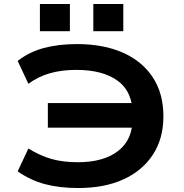

<svg xmlns="http://www.w3.org/2000/svg" viewBox="-20 -937 928 967"><path d="M374 10Q280 10 206.5 -9.5Q133 -29 69 -74L123 -189Q183 -152 240.5 -136Q298 -120 372 -120Q503 -120 576 -177.5Q649 -235 647 -341L666 -294H221V-418H669L649 -352Q650 -472 575 -528.5Q500 -585 364 -585Q290 -585 231 -568Q172 -551 123 -515L69 -630Q126 -675 200 -695Q274 -715 367 -715Q501 -715 598.5 -672Q696 -629 749.5 -547.5Q803 -466 803 -351Q803 -239 750 -158Q697 -77 601.5 -33.5Q506 10 374 10ZM450 -780V-917H601V-780ZM181 -780V-917H332V-780Z"/></svg>

Font: Nunito Sans 7pt Expanded
Style: Bold
Weight: 700
Width: 7
Designer: Vernon Adams
Foundry: Vernon Adams
Version: Version 3.101;gftools[0.9.27]